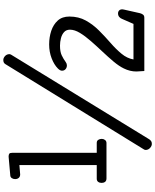

<svg xmlns="http://www.w3.org/2000/svg" viewBox="94 -1005 956 1184"><g transform="rotate(-90 572.0 -413.0)"><path d="M276.4 45.4Q263.7 45.4 251.5 34.2Q239.3 22.9 239.3 7.3Q239.3 1 243.2 -4.4L768.6 -857.9Q775.9 -870.6 793.9 -870.6Q806.6 -870.6 818.4 -859.9Q830.1 -849.1 830.1 -832.5Q830.1 -829.1 826.7 -822.3L304.7 29.8Q299.8 36.6 293.7 41Q287.6 45.4 276.4 45.4ZM64 -234.4Q49.3 -234.4 42.7 -242.9Q36.1 -251.5 36.1 -264.2Q36.1 -276.9 42.5 -285.6Q48.8 -294.4 62 -294.4H146V-771.5L88.4 -766.6Q74.7 -766.6 67.1 -775.4Q59.6 -784.2 59.6 -797.9Q59.6 -809.6 65.7 -818.4Q71.8 -827.1 82.5 -827.6L198.2 -837.9Q210.4 -837.9 216.1 -833.7Q221.7 -829.6 221.7 -814.9V-294.4H282.7Q295.4 -294.4 301.5 -285.2Q307.6 -275.9 307.6 -263.2Q307.6 -252.4 300.8 -243.4Q293.9 -234.4 282.2 -234.4ZM726.1 -1 723.1 -49.8Q723.1 -89.4 741.7 -127Q755.9 -156.7 784.4 -190.7Q813 -224.6 846.4 -260Q879.9 -295.4 910.6 -330.6Q941.4 -365.7 961.2 -398.4Q981 -431.2 981 -459.5Q981 -482.4 966.1 -495.8Q951.2 -509.3 928.5 -515.1Q905.8 -521 882.3 -521Q845.2 -521 823 -510.5Q800.8 -500 780.8 -485.4Q771.5 -478.5 760.7 -478.5Q747.1 -478.5 737.5 -486.8Q728 -495.1 728 -508.8Q728 -520.5 741.7 -534.2Q764.6 -557.1 804.2 -572.5Q843.8 -587.9 890.1 -587.9Q934.6 -587.9 973.6 -575Q1012.7 -562 1037.4 -534.7Q1062 -507.3 1062 -462.9Q1062 -406.2 1037.4 -361.8Q1012.7 -317.4 975.6 -280.3Q938.5 -243.2 899.9 -209.7Q861.3 -176.3 832.8 -141.8Q804.2 -107.4 797.4 -67.9H1016.6L1046.9 -137.2Q1050.8 -148.4 1059.6 -155.8Q1068.4 -163.1 1081.1 -163.1Q1092.3 -163.1 1099.4 -156.2Q1106.4 -149.4 1106.4 -137.7Q1106.4 -134.3 1105.7 -131.3Q1105 -128.4 1104.5 -125L1082.5 -27.3Q1079.1 -15.1 1073 -8.1Q1066.9 -1 1054.7 -1Z"/></g></svg>

Font: Cutive
Style: Regular
Weight: 400
Version: Version 1.100; ttfautohint (v1.8.4.7-5d5b)